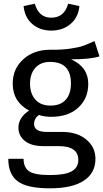

<svg xmlns="http://www.w3.org/2000/svg" viewBox="-20 -809 560 1042"><path d="M258 -643Q197 -643 155.5 -678.5Q114 -714 108 -776L169 -789Q190 -713 258 -713Q329 -713 350 -789L411 -776Q405 -714 362.5 -678.5Q320 -643 258 -643ZM493 -586 520 -503Q470 -487 366 -487Q459 -445 459 -354Q459 -275 405 -225Q351 -175 258 -175Q222 -175 191 -185Q165 -166 165 -136Q165 -93 234 -93H318Q398 -93 448 -52Q498 -11 498 53Q498 130 435 171.5Q372 213 251 213Q126 213 75.5 174.5Q25 136 25 53H108Q108 100 138 120.5Q168 141 251 141Q334 141 369.5 120.5Q405 100 405 59Q405 -16 299 -16H216Q149 -16 114.5 -44.5Q80 -73 80 -116Q80 -171 138 -209Q49 -256 49 -355Q49 -436 106.5 -487.5Q164 -539 252 -539Q314 -538 361 -545Q408 -552 430.5 -560Q453 -568 493 -586ZM252 -473Q200 -473 171.5 -440.5Q143 -408 143 -355Q143 -301 172 -268.5Q201 -236 254 -236Q308 -236 336.5 -267.5Q365 -299 365 -356Q365 -473 252 -473Z"/></svg>

Font: Fira Sans
Style: Regular
Weight: 400
Designer: Carrois Corporate & Edenspiekermann AG
Foundry: Carrois Corporate GbR & Edenspiekermann AG
Version: Version 4.106;PS 004.106;hotconv 1.0.70;makeotf.lib2.5.58329